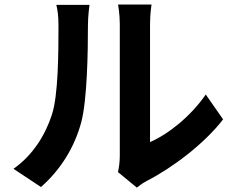

<svg xmlns="http://www.w3.org/2000/svg" viewBox="-20 -785 1040 851"><path d="M502.9 -22.3 586.5 46.6C596.2 39.5 608.3 28.8 629.7 17.3C742.4 -39.9 885.8 -147.8 968.8 -255.9L892 -366.1C825 -269.1 726.1 -190.3 645 -155.3C645 -216.2 645 -597.8 645 -677.9C645 -722.9 651.2 -762 651.6 -764.9H503.3C503.5 -762 511 -723.7 511 -678.7C511 -597.8 511 -148.7 511 -95.7C511 -68.6 507.4 -41.4 502.9 -22.3ZM39.7 -36.8 161.6 44C247.5 -31.7 309.6 -130 340.1 -243C366.6 -343.5 369.8 -554.5 369.8 -673.1C369.8 -714.5 376.2 -759.4 376.7 -763.5H229.7C235.8 -738.7 239.2 -712.2 239.2 -671.5C239.2 -551.4 238.4 -361.9 209.9 -276.4C182.4 -191 128.3 -98.7 39.7 -36.8Z"/></svg>

Font: Source Han Sans JP VF
Style: Regular
Weight: 250
Designer: Ryoko NISHIZUKA 西塚涼子 (kana, bopomofo & ideographs); Paul D. Hunt (Latin, Greek & Cyrillic); Sandoll Communications 산돌커뮤니
Foundry: Adobe
Version: Version 2.004;hotconv 1.0.118;makeotfexe 2.5.65603